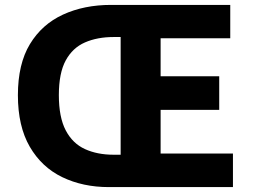

<svg xmlns="http://www.w3.org/2000/svg" viewBox="-20 -763 1030 783"><path d="M424 0Q318 0 234 -40.5Q150 -81 101.5 -164.5Q53 -248 53 -375Q53 -502 102 -583Q151 -664 237 -703.5Q323 -743 433 -743H919V-607H635V-452H874V-315H635V-137H930V0ZM443 -132H472V-612H443Q377 -612 326.5 -590Q276 -568 248 -516.5Q220 -465 220 -375Q220 -285 248 -231.5Q276 -178 326.5 -155Q377 -132 443 -132Z"/></svg>

Font: Noto Sans SC ExtraBold
Style: Regular
Weight: 800
Designer: Ryoko NISHIZUKA 西塚涼子 (kana, bopomofo & ideographs); Paul D. Hunt (Latin, Greek & Cyrillic); Sandoll Communications 산돌커뮤니
Foundry: Adobe
Version: Version 2.004-H2;hotconv 1.0.118;makeotfexe 2.5.65603